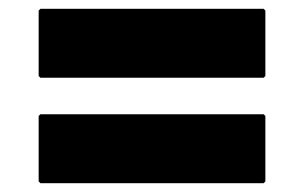

<svg xmlns="http://www.w3.org/2000/svg" viewBox="-20 -633 692 437"><path d="M72 -373 68 -369V-220L72 -216H580L584 -220V-369L580 -373ZM72 -613 68 -609V-460L72 -456H580L584 -460V-609L580 -613Z"/></svg>

Font: Hussar Woodtype
Style: Bd
Weight: 900
Foundry: Cannot Into Space Fonts
Version: Version 1.07